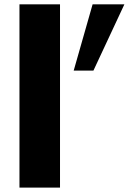

<svg xmlns="http://www.w3.org/2000/svg" viewBox="-20 -856 588 876"><path d="M68.8 0V-836.2H253.8V0ZM406.2 -533.8H316.2L402.5 -836.2H547.5Z"/></svg>

Font: Now Alt Black
Style: Regular
Weight: 900
Designer: Alfredo Marco Pradil
Foundry: Alfredo Marco Pradil
Version: Version 1.002;PS 001.002;hotconv 1.0.88;makeotf.lib2.5.64775